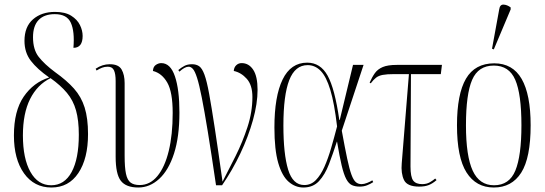

<svg xmlns="http://www.w3.org/2000/svg" viewBox="-20 -825 2429 855"><path d="M209 10Q132 10 87 -53Q42 -116 42 -222Q42 -331 85.5 -394.5Q129 -458 199 -480Q146 -517 117.5 -554Q89 -591 89 -643Q89 -706 127 -739Q165 -772 225 -772Q270 -772 297 -755Q324 -738 336 -713.5Q348 -689 348 -665Q348 -612 307 -612Q313 -685 295.5 -723.5Q278 -762 224 -762Q177 -762 152 -736Q127 -710 127 -659Q127 -604 152.5 -571.5Q178 -539 225 -504Q277 -467 309.5 -430.5Q342 -394 357 -346Q372 -298 372 -228Q372 -119 329 -54.5Q286 10 209 10ZM208 0Q267 0 299 -59Q331 -118 331 -225Q331 -289 318.5 -333.5Q306 -378 278 -411.5Q250 -445 205 -477Q146 -448 114 -384Q82 -320 82 -222Q82 -119 115.5 -59.5Q149 0 208 0Z M596 10Q541 10 518 -20Q495 -50 495 -127V-464Q495 -496 487.5 -512Q480 -528 460 -528Q446 -528 434.5 -523.5Q423 -519 410 -511L406 -519Q421 -529 436.5 -534Q452 -539 469 -539Q508 -539 521.5 -515.5Q535 -492 535 -455V-132Q535 -79 541 -51Q547 -23 561.5 -12Q576 -1 602 -1Q648 -1 681 -41Q714 -81 731.5 -153Q749 -225 749 -322Q749 -415 725 -457Q701 -499 661 -509Q662 -528 674 -536Q686 -544 698 -544Q739 -544 759 -485Q779 -426 779 -324Q779 -216 755 -141.5Q731 -67 689 -28.5Q647 10 596 10Z M942 0Q921 -143 905.5 -238Q890 -333 878.5 -391Q867 -449 857.5 -478.5Q848 -508 839 -518Q830 -528 820 -528Q803 -528 779 -506L774 -513Q787 -524 801 -531.5Q815 -539 835 -539Q854 -539 867 -530Q880 -521 890.5 -492.5Q901 -464 911.5 -406.5Q922 -349 936.5 -254Q951 -159 971 -16Q998 -68 1029 -130Q1060 -192 1082 -259Q1104 -326 1104 -393Q1104 -446 1079 -474Q1054 -502 1021 -509Q1022 -525 1032 -534.5Q1042 -544 1056 -544Q1088 -544 1107.5 -514.5Q1127 -485 1127 -425Q1127 -364 1106.5 -290.5Q1086 -217 1050.5 -142Q1015 -67 969 0Z M1331 10Q1295 10 1265.5 -15.5Q1236 -41 1219 -99.5Q1202 -158 1202 -257Q1202 -396 1238.5 -471Q1275 -546 1348 -546Q1407 -546 1439 -488Q1471 -430 1491 -291H1493L1552 -536H1599L1502 -243Q1516 -166 1526 -119Q1536 -72 1545 -47.5Q1554 -23 1564.5 -14Q1575 -5 1590 -5Q1601 -5 1615 -10.5Q1629 -16 1638 -22L1642 -14Q1630 -6 1615 0Q1600 6 1582 6Q1562 6 1547.5 -0.5Q1533 -7 1522 -27.5Q1511 -48 1501.5 -88Q1492 -128 1481 -194H1480Q1463 -141 1445 -94Q1427 -47 1400.5 -18.5Q1374 10 1331 10ZM1335 -1Q1365 -1 1386.5 -23Q1408 -45 1424.5 -82Q1441 -119 1454.5 -165.5Q1468 -212 1481 -262Q1469 -365 1451 -424.5Q1433 -484 1408 -509.5Q1383 -535 1350 -535Q1294 -535 1268 -468Q1242 -401 1242 -266Q1242 -139 1263 -70Q1284 -1 1335 -1Z M1847 6Q1793 6 1779 -23.5Q1765 -53 1769 -98L1801 -495H1736Q1703 -495 1684.5 -491.5Q1666 -488 1654.5 -479Q1643 -470 1631 -454L1626 -457Q1637 -482 1649.5 -499.5Q1662 -517 1684.5 -526.5Q1707 -536 1747 -536H1948L1943 -495H1810L1808 -84Q1808 -37 1820 -21Q1832 -5 1860 -5Q1880 -5 1894.5 -13.5Q1909 -22 1918 -30L1924 -23Q1907 -8 1889.5 -1Q1872 6 1847 6Z M2179 10Q2100 10 2057.5 -57Q2015 -124 2015 -267Q2015 -406 2055 -474.5Q2095 -543 2181 -543Q2263 -543 2303 -473.5Q2343 -404 2343 -267Q2343 -122 2301 -56Q2259 10 2179 10ZM2180 0Q2248 0 2275 -65.5Q2302 -131 2302 -267Q2302 -406 2274.5 -469.5Q2247 -533 2179 -533Q2110 -533 2082.5 -469.5Q2055 -406 2055 -267Q2055 -130 2085 -65Q2115 0 2180 0ZM2179 -605 2171 -608 2203 -783Q2206 -805 2222 -804.5Q2238 -804 2254 -792V-783Z"/></svg>

Font: Noto Serif Display ExtraCondensed ExtraLight
Style: Regular
Weight: 200
Width: 2
Designer: Monotype Design Team
Foundry: Monotype Imaging Inc.
Version: Version 2.009